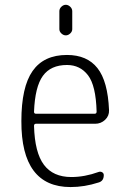

<svg xmlns="http://www.w3.org/2000/svg" viewBox="-20 -755 540 785"><path d="M275.4 -709V-635.7Q275.4 -626 267.1 -618.2Q258.8 -610.4 249 -610.4Q239.3 -610.4 231 -618.2Q222.7 -626 222.7 -635.7V-709Q222.7 -719.7 231 -727.5Q239.3 -735.4 249 -735.4Q258.8 -735.4 267.1 -727.5Q275.4 -719.7 275.4 -709ZM253.9 -489.3Q187.5 -489.3 155.3 -444.8Q123 -400.4 119.1 -297.9Q119.1 -290 127 -290H367.2Q375 -290 375 -298.8Q372.1 -405.3 339.8 -447.3Q307.6 -489.3 253.9 -489.3ZM268.6 9.8Q66.4 9.8 67.4 -259.8Q67.4 -399.4 113.3 -464.8Q159.2 -530.3 253.9 -530.3Q335.9 -530.3 378.4 -476.6Q420.9 -422.9 425.8 -304.7Q426.8 -281.2 409.7 -265.1Q392.6 -249 369.1 -249H127Q119.1 -249 119.1 -240.2Q122.1 -130.9 159.7 -81.1Q197.3 -31.2 271.5 -31.2Q326.2 -31.2 382.8 -51.8Q390.6 -54.7 397.5 -50.8Q404.3 -46.9 404.3 -39.1Q404.3 -14.6 382.8 -8.8Q325.2 9.8 268.6 9.8Z"/></svg>

Font: Rounded Mgen+ 1mn light
Style: Regular
Weight: 200
Designer: [Source Han Sans]
Ryoko NISHIZUKA  (kana & ideographs); Paul D. Hunt (Latin, Greek & Cyrillic); Wenlong ZHANG  (bopomofo
Version: Version 1.059.20150602